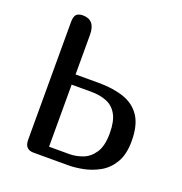

<svg xmlns="http://www.w3.org/2000/svg" viewBox="-128 -821 886 933"><g transform="rotate(20 315.0 -354.5)"><path d="M208 -427H328Q403 -427 458.5 -408Q514 -389 544.5 -343Q575 -297 575 -215Q575 -146 549 -103Q523 -60 483 -38Q443 -16 401 -8Q359 0 326 0H146Q100 0 100 -50V-659Q100 -687 110.5 -698Q121 -709 144 -709Q208 -709 208 -632ZM207 -374V-53H313Q346 -53 380.5 -66Q415 -79 438.5 -114Q462 -149 462 -215Q462 -277 442.5 -311.5Q423 -346 388.5 -360Q354 -374 308 -374Z"/></g></svg>

Font: Marmelad
Style: Regular
Weight: 400
Designer: Manvel Shmavonyan
Foundry: Cyreal
Version: Version 1.110; ttfautohint (v1.8.4.7-5d5b)